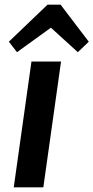

<svg xmlns="http://www.w3.org/2000/svg" viewBox="-20 -804 401 824"><path d="M242 -540 166 0H39L115 -540ZM18 -625 184 -784H240L361 -625L314 -580L168 -713H237L53 -580Z"/></svg>

Font: Pathway Extreme 8pt Thin 12pt SemiBold
Style: Italic
Weight: 600
Italic angle: -8°
Version: Version 1.001;gftools[0.9.26]